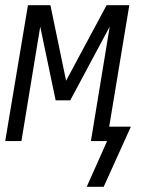

<svg xmlns="http://www.w3.org/2000/svg" viewBox="-21 -540 541 735"><path d="M376 175H311L389 0H327L399 -438L248 -156H192L133 -438L61 0H-1L86 -520H172L232 -231L387 -520H474L397 -55H480Z"/></svg>

Font: Iosevka SS04 Light Oblique
Style: Regular
Weight: 300
Italic angle: -9°
Monospace: yes
Designer: Belleve Invis
Foundry: Belleve Invis
Version: Version 19.0.0; ttfautohint (v1.8.4)